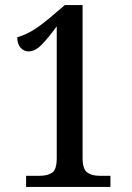

<svg xmlns="http://www.w3.org/2000/svg" viewBox="-20 -738 520 758"><path d="M83 0V-44H137Q167 -44 185.5 -56Q204 -68 204 -114V-634Q172 -590 145.5 -562.5Q119 -535 93 -535Q74 -535 61 -550Q48 -565 48 -591Q74 -598 103.5 -614.5Q133 -631 176 -667L236 -718H306V-114Q306 -71 324 -57.5Q342 -44 373 -44H416V0Z"/></svg>

Font: Noto Serif Armenian Condensed Medium
Style: Regular
Weight: 500
Width: 3
Designer: Monotype Design Team
Foundry: Monotype Imaging Inc.
Version: Version 2.008; ttfautohint (v1.8.4.7-5d5b)